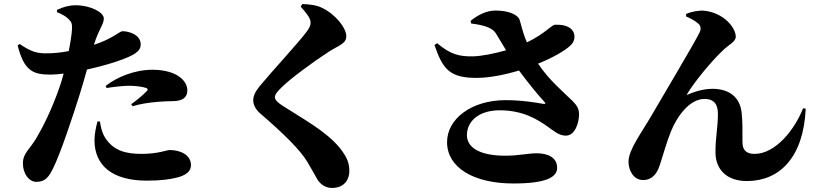

<svg xmlns="http://www.w3.org/2000/svg" viewBox="-20 -850 4040 947"><path d="M506 -416C552 -423 591 -427 616 -427C645 -427 682 -423 701 -416C709 -413 710 -408 706 -403C697 -392 654 -354 627 -336L634 -326C670 -337 711 -344 762 -348C788 -350 813 -351 830 -351C884 -351 904 -372 904 -404C904 -428 892 -454 858 -476C838 -489 797 -506 732 -506C643 -506 555 -469 501 -426ZM261 -790C287 -780 305 -769 318 -756C334 -740 336 -733 335 -706C334 -684 328 -643 319 -598C283 -591 240 -586 200 -587C161 -588 133 -595 77 -633L67 -626C99 -499 144 -482 229 -482C247 -482 270 -484 294 -487C288 -465 282 -444 276 -427C235 -307 190 -221 160 -170C126 -112 93 -95 93 -44C93 6 122 47 160 47C205 47 222 20 242 -20C279 -94 341 -282 373 -384C386 -425 398 -468 409 -507C467 -520 524 -536 556 -547C647 -578 674 -598 674 -631C674 -680 614 -696 585 -696C575 -696 558 -682 535 -669C510 -655 481 -641 443 -629C470 -713 492 -729 492 -759C492 -789 427 -824 353 -824C322 -824 291 -816 261 -801ZM461 -251C454 -227 446 -188 446 -159C446 -35 532 41 704 41C776 41 820 34 852 26C898 15 922 -6 922 -35C922 -89 865 -110 817 -110C802 -110 760 -91 679 -91C601 -91 544 -106 503 -164C483 -192 476 -228 473 -251Z M1512 -739C1512 -724 1506 -712 1492 -693C1457 -645 1315 -491 1260 -424C1237 -395 1229 -376 1229 -354C1229 -336 1240 -310 1264 -290C1379 -191 1460 -111 1495 -53C1521 -9 1533 13 1546 36C1560 58 1585 77 1617 77C1683 77 1703 30 1703 -5C1703 -42 1695 -71 1657 -119C1590 -203 1465 -269 1373 -329C1353 -342 1336 -356 1336 -371C1336 -384 1347 -398 1372 -422C1415 -464 1526 -546 1602 -595C1650 -626 1688 -634 1688 -671C1688 -712 1636 -779 1567 -812C1540 -825 1506 -829 1471 -830L1463 -817C1485 -792 1512 -763 1512 -739Z M2304 -734C2362 -727 2407 -714 2424 -688C2437 -668 2456 -635 2476 -602C2416 -585 2354 -573 2313 -572C2248 -571 2203 -580 2136 -637L2123 -628C2163 -512 2195 -463 2339 -466C2401 -467 2476 -483 2540 -502C2583 -444 2633 -382 2663 -350C2674 -339 2671 -336 2658 -338C2623 -344 2555 -356 2473 -356C2306 -356 2185 -264 2185 -149C2185 -25 2313 55 2513 55C2673 55 2728 24 2728 -22C2728 -76 2678 -94 2627 -94C2585 -94 2539 -82 2472 -82C2340 -82 2283 -126 2283 -183C2283 -254 2344 -306 2445 -306C2560 -306 2632 -260 2679 -227C2714 -203 2736 -181 2771 -181C2817 -181 2836 -246 2836 -286C2836 -312 2827 -329 2804 -352C2758 -397 2688 -455 2634 -536C2703 -564 2769 -600 2797 -629C2818 -650 2819 -684 2800 -704C2781 -725 2746 -729 2719 -728C2700 -728 2669 -684 2579 -641C2567 -667 2557 -700 2544 -749C2537 -776 2492 -798 2424 -798C2374 -798 2331 -771 2301 -747Z M3426 -732C3436 -722 3439 -708 3431 -691C3405 -637 3253 -383 3198 -288C3142 -191 3080 -112 3080 -52C3080 -11 3104 38 3152 38C3199 38 3221 3 3233 -32C3251 -85 3267 -147 3289 -201C3319 -276 3381 -362 3455 -362C3507 -362 3521 -329 3521 -288C3521 -221 3508 -169 3509 -94C3511 -15 3563 43 3664 43C3823 43 3943 -71 3954 -314L3941 -316C3901 -213 3806 -91 3702 -91C3671 -91 3642 -101 3642 -149C3642 -209 3643 -246 3638 -294C3630 -368 3580 -412 3493 -412C3465 -412 3421 -405 3374 -384C3368 -381 3367 -383 3370 -388C3410 -453 3490 -549 3546 -602C3575 -630 3609 -644 3609 -669C3609 -713 3551 -786 3455 -797C3431 -800 3390 -793 3364 -781V-769C3383 -761 3410 -747 3426 -732Z"/></svg>

Font: Noto Serif TC Black
Style: Regular
Weight: 900
Version: Version 1.001;PS 1.001;hotconv 16.6.54;makeotf.lib2.5.65590